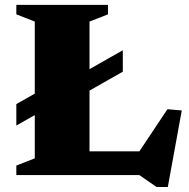

<svg xmlns="http://www.w3.org/2000/svg" viewBox="-20 -702 759 770"><path d="M200.5 -286.5 45.5 -198.5V-284.5L200.5 -372.5L263 -381.5L472.5 -500.5V-414.5L263 -295.5ZM653 48H608L538.5 0H233L235 -95H559L511.5 -54L651.5 -264L709 -259ZM339 -615.5V0H45.5V-38L119.5 -67V-615.5L45.5 -644.5V-682.5H413V-644.5Z"/></svg>

Font: Newsreader ExtraBold
Style: Regular
Weight: 800
Designer: Hugues Gentile
Foundry: Production Type
Version: Version 1.003